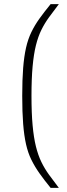

<svg xmlns="http://www.w3.org/2000/svg" viewBox="-20 -763 326 933"><path d="M226 150Q195 112 172 79.5Q149 47 132.5 13.5Q116 -20 106.5 -62Q97 -104 92.5 -161Q88 -218 88 -297Q88 -376 92.5 -432.5Q97 -489 106.5 -531Q116 -573 132.5 -607Q149 -641 172 -673Q195 -705 226 -743H266Q240 -709 218.5 -679.5Q197 -650 181 -617.5Q165 -585 154.5 -542.5Q144 -500 138.5 -440.5Q133 -381 133 -297Q133 -213 138.5 -153.5Q144 -94 154.5 -51.5Q165 -9 181 24Q197 57 218.5 86.5Q240 116 266 150Z"/></svg>

Font: Saira ExtraLight
Style: Regular
Weight: 200
Designer: Hector Gatti with collaboration of the Omnibus-Type team
Foundry: Omnibus-Type
Version: Version 1.100; ttfautohint (v1.8.3)